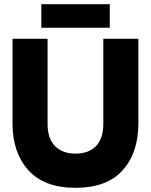

<svg xmlns="http://www.w3.org/2000/svg" viewBox="-20 -885 723 920"><path d="M178 -865H506V-752H178ZM40 -293V-699H208V-291Q208 -221 243.5 -185Q279 -149 342 -149Q405 -149 440 -185Q475 -221 475 -291V-699H643V-293Q643 -153 567.5 -69Q492 15 342 15Q192 15 116 -69.5Q40 -154 40 -293Z"/></svg>

Font: Readiness
Style: Bold
Weight: 700
Designer: Katatrad Team
Foundry: CadsonDemak
Version: Version 1.00;January 16, 2020;FontCreator 12.0.0.2550 64-bit